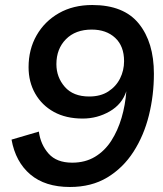

<svg xmlns="http://www.w3.org/2000/svg" viewBox="-20 -735 652 766"><path d="M259 11Q160 11 101 -39Q42 -89 26 -178L135 -210Q142 -158 174 -122Q206 -86 268 -86Q320 -86 359 -109.5Q398 -133 424 -173.5Q450 -214 465 -265Q480 -316 484 -371Q467 -319 417.5 -290.5Q368 -262 310 -262Q243 -262 195 -288.5Q147 -315 120.5 -361.5Q94 -408 94 -467Q94 -538 126 -594Q158 -650 215 -682.5Q272 -715 348 -715Q474 -715 534 -640.5Q594 -566 594 -441Q594 -355 574 -274.5Q554 -194 512.5 -129.5Q471 -65 408 -27Q345 11 259 11ZM336 -350Q381 -350 412 -370Q443 -390 459 -422Q475 -454 475 -491Q475 -551 439.5 -584Q404 -617 346 -617Q281 -617 243 -578.5Q205 -540 205 -479Q205 -427 238.5 -388.5Q272 -350 336 -350Z"/></svg>

Font: Prodigy Sans Medium
Style: Italic
Weight: 500
Italic angle: -13°
Designer: Wei Huang
Foundry: Wei Huang
Version: Version 1.003; ttfautohint (v1.8.3)